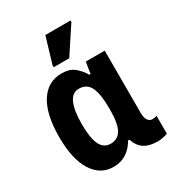

<svg xmlns="http://www.w3.org/2000/svg" viewBox="-186 -891 935 1017"><g transform="rotate(-30 281.5 -383.0)"><path d="M211 10Q131 10 85 -63Q39 -136 39 -271Q39 -409 86 -483Q133 -557 218 -557Q266 -557 294 -534.5Q322 -512 343 -477H350L361 -547H477V-168Q477 -136 487.5 -121Q498 -106 514 -106Q530 -106 542 -111V-2Q536 2 515.5 6Q495 10 482 10Q431 10 400.5 -9Q370 -28 354 -73H346Q324 -34 290.5 -12Q257 10 211 10ZM259 -104Q303 -104 324 -141Q345 -178 345 -261V-272Q345 -358 325 -399.5Q305 -441 256 -441Q216 -441 196.5 -397Q177 -353 177 -270Q177 -186 196.5 -145Q216 -104 259 -104ZM199 -606V-619L246 -776H400V-767L294 -606Z"/></g></svg>

Font: Noto Sans Condensed
Style: Bold
Weight: 700
Width: 3
Designer: Monotype Design Team
Foundry: Monotype Imaging Inc.
Version: Version 2.013; ttfautohint (v1.8.4.7-5d5b)